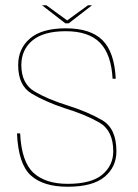

<svg xmlns="http://www.w3.org/2000/svg" viewBox="-20 -705 523 729"><path d="M237 4Q332 4 377 -33.5Q422 -71 422 -130.5Q422 -217 368.2 -248.5Q314.5 -280 237 -304.5Q161 -328 111 -357.8Q61 -387.5 61 -458Q61 -516 103 -551.2Q145 -586.5 230 -586.5Q316.5 -586.5 359.5 -542.8Q402.5 -499 407.5 -406H419.5Q414.5 -507.5 369 -552.5Q323.5 -597.5 230 -597.5Q139 -597.5 94 -559Q49 -520.5 49 -458Q49 -380.5 99.5 -350Q150 -319.5 226 -294Q303.5 -270.5 356.8 -240Q410 -209.5 410 -130.5Q410 -77 368.5 -42Q327 -7 237 -7Q152.5 -7 107 -49Q61.5 -91 56.5 -198.5H44.5Q49.5 -82.5 96.8 -39.2Q144 4 237 4ZM228 -616.5H241L329.5 -685H314L235 -627.5L156 -685H139.5Z"/></svg>

Font: Anybody Thin Thin
Style: Regular
Weight: 250
Version: Version 1.113;gftools[0.9.25]